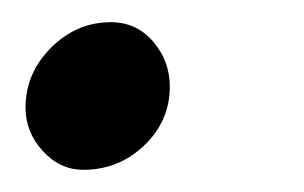

<svg xmlns="http://www.w3.org/2000/svg" viewBox="-20 -133 274 173"><path d="M3 -36Q3 -67 26 -90Q49 -113 80 -113Q103 -113 118 -95.5Q133 -78 133 -55Q133 -24 110 -2Q87 20 55 20Q34 20 18.5 3Q3 -14 3 -36Z"/></svg>

Font: EB Garamond Medium
Style: Italic
Weight: 500
Italic angle: -17.2°
Designer: Georg Duffner and Octavio Pardo
Foundry: Georg Duffner
Version: Version 1.000